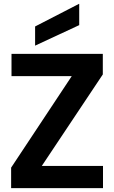

<svg xmlns="http://www.w3.org/2000/svg" viewBox="-20 -981 595 1001"><path d="M38 0V-107L354 -584H40V-700H516V-593L198 -116H517V0ZM163 -743V-843L392 -961H393V-850Z"/></svg>

Font: DM Sans 28pt ExtraBold
Style: Regular
Weight: 800
Version: Version 4.004;gftools[0.9.30]